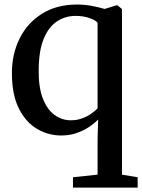

<svg xmlns="http://www.w3.org/2000/svg" viewBox="-20 -586 626 846"><path d="M301.5 240.5V195L410 183.5V23L412.5 -59.5Q395.5 -42 371.5 -26Q347.5 -10 316.8 0.5Q286 11 249.5 11Q192.5 11 143 -18.2Q93.5 -47.5 63 -108.2Q32.5 -169 32.5 -264Q32.5 -348 66.5 -416.5Q100.5 -485 165 -525.5Q229.5 -566 319.5 -566Q353.5 -566 385.8 -559.8Q418 -553.5 441 -546.5L492.5 -562.5H498L517.5 -546V183.5L586.5 195V240.5ZM292 -56Q319.5 -56 342.8 -64.8Q366 -73.5 383 -85.8Q400 -98 410 -108.5V-485Q403.5 -496 375.5 -506Q347.5 -516 313.5 -516Q267.5 -516 230.8 -491.5Q194 -467 172.5 -414.8Q151 -362.5 150.5 -278.5Q149.5 -202 168.5 -152.8Q187.5 -103.5 220 -79.8Q252.5 -56 292 -56Z"/></svg>

Font: Merriweather 28pt Medium
Style: Regular
Weight: 500
Version: Version 2.100